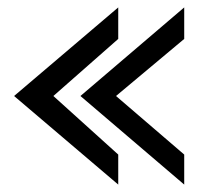

<svg xmlns="http://www.w3.org/2000/svg" viewBox="-20 -541 542 518"><path d="M18 -282 299 -43V-124L124 -282L299 -436V-521ZM197 -282 477 -43V-124L293 -282L477 -436V-521Z"/></svg>

Font: Charger Pro
Style: BdNar
Weight: 700
Designer: Jasper
Foundry: Cannot Into Space Fonts
Version: Version 1.09